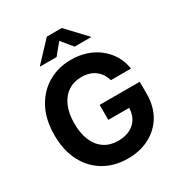

<svg xmlns="http://www.w3.org/2000/svg" viewBox="-217 -1098 1181 1258"><g transform="rotate(-30 373.5 -469.0)"><path d="M385.7 10.3Q283.7 10.3 206.3 -35.4Q128.9 -81.1 85.7 -164.8Q42.5 -248.5 42.5 -362.8Q42.5 -480.5 87.4 -564.5Q132.3 -648.4 209.2 -693.1Q286.1 -737.8 382.8 -737.8Q444.3 -737.8 497.8 -720Q551.3 -702.1 592.8 -668.9Q634.3 -635.7 660.9 -590.6Q687.5 -545.4 694.8 -490.7H543Q535.6 -517.6 521.7 -538.6Q507.8 -559.6 487.8 -574.7Q467.8 -589.8 442.1 -597.7Q416.5 -605.5 385.3 -605.5Q328.1 -605.5 284.9 -577.1Q241.7 -548.8 217.8 -494.9Q193.8 -440.9 193.8 -364.3Q193.8 -287.6 217.5 -233.4Q241.2 -179.2 284.7 -150.6Q328.1 -122.1 387.2 -122.1Q439.5 -122.1 477.5 -141.4Q515.6 -160.6 535.9 -195.8Q556.2 -231 556.2 -278.3L588.4 -273.9H398.4V-387.2H701.7V-295.9Q701.7 -201.7 660.9 -133.1Q620.1 -64.5 548.8 -27.1Q477.5 10.3 385.7 10.3ZM310.5 -799.8H186V-802.7L322.3 -947.8H435.1L571.8 -802.7V-799.8H447.3L378.9 -882.8Z"/></g></svg>

Font: Inter 18pt
Style: Bold
Weight: 700
Designer: Rasmus Andersson
Foundry: rsms
Version: Version 4.001;git-66647c0bb